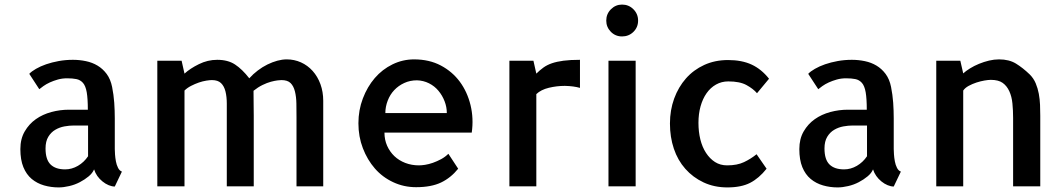

<svg xmlns="http://www.w3.org/2000/svg" viewBox="-20 -817 4661 842"><path d="M483.4 -170.9V-163.1Q483.4 -155.3 484.4 -140.1Q485.4 -125 488.3 -109.4Q491.2 -93.8 497.6 -81.1Q503.9 -68.4 514.6 -64.5L483.4 1Q470.7 1 456.5 -4.9Q442.4 -10.7 429.2 -21.5Q416 -32.2 406.7 -45.4Q397.5 -58.6 392.6 -74.2Q385.7 -57.6 368.7 -43.5Q351.6 -29.3 330.1 -18.1Q308.6 -6.8 283.7 -1Q258.8 4.9 237.3 4.9Q204.1 4.9 173.3 -3.9Q142.6 -12.7 119.1 -32.2Q95.7 -51.8 82.5 -84Q69.3 -116.2 69.3 -163.1Q69.3 -208 88.4 -240.7Q107.4 -273.4 137.2 -294.4Q167 -315.4 205.1 -325.7Q243.2 -335.9 282.2 -335.9H365.2Q365.2 -383.8 360.4 -412.1Q355.5 -440.4 343.8 -453.6Q332 -466.8 314.9 -470.2Q297.9 -473.6 274.4 -473.6Q252.9 -473.6 233.9 -468.3Q214.8 -462.9 198.7 -455.6Q182.6 -448.2 170.4 -439.5Q158.2 -430.7 152.3 -425.8L108.4 -493.2Q118.2 -503.9 137.7 -515.1Q157.2 -526.4 182.6 -535.2Q208 -543.9 237.8 -549.3Q267.6 -554.7 299.8 -554.7Q329.1 -554.7 356.9 -548.8Q384.8 -543 407.7 -529.3Q430.7 -515.6 447.8 -492.7Q464.8 -469.7 471.7 -435.5Q478.5 -401.4 481 -366.7Q483.4 -332 483.4 -297.9ZM366.2 -266.6H303.7Q284.2 -266.6 262.7 -262.7Q241.2 -258.8 222.7 -248Q204.1 -237.3 191.9 -217.3Q179.7 -197.3 179.7 -166Q179.7 -117.2 201.7 -95.7Q223.6 -74.2 265.6 -74.2Q294.9 -74.2 321.8 -89.8Q348.6 -105.5 366.2 -131.8Z M1397.5 -18.6V0H1280.3V-299.8Q1280.3 -333 1279.8 -362.8Q1279.3 -392.6 1273.4 -416Q1267.6 -439.5 1254.4 -452.6Q1241.2 -465.8 1213.9 -465.8Q1209 -465.8 1196.8 -464.4Q1184.6 -462.9 1168 -458.5Q1151.4 -454.1 1131.3 -444.3Q1111.3 -434.6 1091.8 -418.9Q1091.8 -380.9 1092.3 -358.4Q1092.8 -335.9 1092.8 -309.6V0H974.6V-299.8Q974.6 -333 974.6 -362.8Q974.6 -392.6 968.8 -416Q962.9 -439.5 949.2 -452.6Q935.5 -465.8 909.2 -465.8Q900.4 -465.8 884.8 -463.4Q869.1 -460.9 852.1 -455.1Q835 -449.2 817.9 -440.4Q800.8 -431.6 789.1 -419.9V0H669.9V-550.8H776.4L789.1 -494.1Q813.5 -516.6 852.1 -535.6Q890.6 -554.7 932.6 -554.7Q979.5 -554.7 1010.7 -534.2Q1042 -513.7 1073.2 -473.6Q1089.8 -492.2 1110.4 -507.8Q1130.9 -523.4 1152.8 -534.2Q1174.8 -544.9 1196.3 -550.8Q1217.8 -556.6 1237.3 -556.6Q1270.5 -556.6 1299.8 -543.5Q1329.1 -530.3 1351.1 -505.9Q1373 -481.4 1385.3 -447.8Q1397.5 -414.1 1397.5 -375V-309.6Z M1795.9 -556.6Q1862.3 -556.6 1913.1 -529.8Q1963.9 -502.9 1996.6 -458.5Q2029.3 -414.1 2043.5 -356Q2057.6 -297.9 2048.8 -235.4H1666Q1666 -204.1 1677.7 -177.7Q1689.5 -151.4 1709.5 -132.3Q1729.5 -113.3 1757.3 -102.5Q1785.2 -91.8 1817.4 -91.8Q1828.1 -91.8 1844.2 -94.2Q1860.4 -96.7 1878.4 -103Q1896.5 -109.4 1914.6 -119.1Q1932.6 -128.9 1946.3 -142.6L1989.3 -77.1Q1957 -37.1 1914.1 -16.6Q1871.1 3.9 1804.7 3.9Q1751 3.9 1704.1 -18.1Q1657.2 -40 1624 -78.1Q1590.8 -116.2 1571.3 -167Q1551.8 -217.8 1551.8 -276.4Q1551.8 -334 1571.3 -385.3Q1590.8 -436.5 1623.5 -474.6Q1656.2 -512.7 1701.2 -534.7Q1746.1 -556.6 1795.9 -556.6ZM1939.5 -321.3Q1939.5 -347.7 1929.7 -373Q1919.9 -398.4 1902.8 -418.9Q1885.7 -439.5 1861.3 -451.7Q1836.9 -463.9 1808.6 -464.8Q1778.3 -464.8 1752.9 -453.1Q1727.5 -441.4 1709 -421.9Q1690.4 -402.3 1680.2 -375.5Q1669.9 -348.6 1669.9 -321.3Z M2523.4 -431.6Q2496.1 -439.5 2457 -440.4Q2421.9 -440.4 2387.2 -432.1Q2352.5 -423.8 2332 -404.3V-195.3V-193.4V0H2213.9V-550.8H2319.3L2332 -494.1Q2346.7 -508.8 2362.8 -520.5Q2378.9 -532.2 2400.4 -539.6Q2421.9 -546.9 2451.2 -550.8Q2480.5 -554.7 2523.4 -554.7Z M2767.6 -550.8H2648.4V0H2767.6ZM2778.3 -726.6Q2778.3 -697.3 2757.8 -677.2Q2737.3 -657.2 2708 -657.2Q2678.7 -657.2 2658.7 -677.7Q2638.7 -698.2 2638.7 -726.6Q2638.7 -755.9 2659.2 -776.4Q2679.7 -796.9 2708 -796.9Q2737.3 -796.9 2757.8 -776.4Q2778.3 -755.9 2778.3 -726.6Z M3341.8 -77.1Q3308.6 -35.2 3269.5 -15.1Q3230.5 4.9 3169.9 4.9Q3112.3 4.9 3065.4 -17.1Q3018.6 -39.1 2985.4 -76.7Q2952.1 -114.3 2935.1 -165Q2918 -215.8 2918 -275.4Q2918 -334 2936.5 -384.8Q2955.1 -435.5 2988.3 -473.1Q3021.5 -510.7 3068.4 -532.2Q3115.2 -553.7 3172.9 -553.7Q3233.4 -553.7 3276.4 -533.7Q3319.3 -513.7 3352.5 -471.7L3299.8 -408.2Q3283.2 -427.7 3253.9 -443.8Q3224.6 -460 3173.8 -460Q3144.5 -460 3120.1 -446.3Q3095.7 -432.6 3078.6 -408.2Q3061.5 -383.8 3052.2 -350.6Q3043 -317.4 3043 -278.3Q3043 -239.3 3051.3 -205.6Q3059.6 -171.9 3076.2 -146.5Q3092.8 -121.1 3115.7 -106.4Q3138.7 -91.8 3168.9 -91.8Q3212.9 -91.8 3242.7 -106Q3272.5 -120.1 3297.9 -140.6Z M3899.4 -170.9V-163.1Q3899.4 -155.3 3900.4 -140.1Q3901.4 -125 3904.3 -109.4Q3907.2 -93.8 3913.6 -81.1Q3919.9 -68.4 3930.7 -64.5L3899.4 1Q3886.7 1 3872.6 -4.9Q3858.4 -10.7 3845.2 -21.5Q3832 -32.2 3822.8 -45.4Q3813.5 -58.6 3808.6 -74.2Q3801.8 -57.6 3784.7 -43.5Q3767.6 -29.3 3746.1 -18.1Q3724.6 -6.8 3699.7 -1Q3674.8 4.9 3653.3 4.9Q3620.1 4.9 3589.4 -3.9Q3558.6 -12.7 3535.2 -32.2Q3511.7 -51.8 3498.5 -84Q3485.4 -116.2 3485.4 -163.1Q3485.4 -208 3504.4 -240.7Q3523.4 -273.4 3553.2 -294.4Q3583 -315.4 3621.1 -325.7Q3659.2 -335.9 3698.2 -335.9H3781.2Q3781.2 -383.8 3776.4 -412.1Q3771.5 -440.4 3759.8 -453.6Q3748 -466.8 3731 -470.2Q3713.9 -473.6 3690.4 -473.6Q3668.9 -473.6 3649.9 -468.3Q3630.9 -462.9 3614.7 -455.6Q3598.6 -448.2 3586.4 -439.5Q3574.2 -430.7 3568.4 -425.8L3524.4 -493.2Q3534.2 -503.9 3553.7 -515.1Q3573.2 -526.4 3598.6 -535.2Q3624 -543.9 3653.8 -549.3Q3683.6 -554.7 3715.8 -554.7Q3745.1 -554.7 3772.9 -548.8Q3800.8 -543 3823.7 -529.3Q3846.7 -515.6 3863.8 -492.7Q3880.9 -469.7 3887.7 -435.5Q3894.5 -401.4 3897 -366.7Q3899.4 -332 3899.4 -297.9ZM3782.2 -266.6H3719.7Q3700.2 -266.6 3678.7 -262.7Q3657.2 -258.8 3638.7 -248Q3620.1 -237.3 3607.9 -217.3Q3595.7 -197.3 3595.7 -166Q3595.7 -117.2 3617.7 -95.7Q3639.6 -74.2 3681.6 -74.2Q3710.9 -74.2 3737.8 -89.8Q3764.6 -105.5 3782.2 -131.8Z M4542 0H4422.9V-299.8Q4422.9 -333 4419.9 -363.3Q4417 -393.6 4406.2 -417Q4395.5 -440.4 4377 -453.6Q4358.4 -466.8 4325.2 -466.8Q4314.5 -466.8 4297.4 -463.9Q4280.3 -460.9 4262.2 -455.1Q4244.1 -449.2 4228 -440.4Q4211.9 -431.6 4204.1 -419.9V-414.1V-412.1V-195.3V-193.4V0H4085.9V-550.8H4191.4L4204.1 -495.1Q4215.8 -505.9 4233.9 -517.1Q4252 -528.3 4273.4 -537.1Q4294.9 -545.9 4317.4 -551.3Q4339.8 -556.6 4361.3 -556.6Q4405.3 -556.6 4435.5 -538.1Q4465.8 -519.5 4496.1 -490.2Q4512.7 -473.6 4522 -451.7Q4531.2 -429.7 4535.6 -405.8Q4540 -381.8 4541 -357.4Q4542 -333 4542 -309.6V-19.5Z"/></svg>

Font: Allerta
Style: Medium
Weight: 500
Designer: Matt McInerney
Foundry: Matt McInerney
Version: Version 1.0